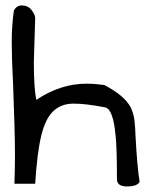

<svg xmlns="http://www.w3.org/2000/svg" viewBox="-20 -672 535 695"><path d="M485.4 -13.7Q476.6 2.9 439.9 2.9Q403.3 2.9 403.3 -23.4Q403.3 -138.7 398.4 -181.6Q389.6 -276.4 361.3 -283.2Q291 -296.9 246.6 -296.9Q202.1 -296.9 173.3 -270Q144.5 -243.2 129.4 -181.2Q114.3 -119.1 107.4 -6.8H32.2Q34.2 -62.5 34.2 -110.4Q34.2 -158.2 32.2 -224.1Q30.3 -290 27.3 -368.2Q22.5 -458 22.5 -520Q22.5 -582 30.3 -633.8Q40 -652.3 58.6 -652.3Q81.1 -652.3 93.8 -636.2Q106.4 -620.1 107.4 -607.4L102.5 -446.3Q102.5 -355.5 111.3 -310.5Q199.2 -369.1 293 -369.1Q323.2 -369.1 357.4 -364.3Q430.7 -326.2 453.1 -283.2Q463.9 -260.7 466.8 -235.4Q469.7 -210 470.7 -177.7Q476.6 -66.4 485.4 -13.7Z"/></svg>

Font: Architects Daughter
Style: Regular
Weight: 400
Designer: Kimberly Geswein
Foundry: Kimberly Geswein
Version: Version 1.003 2010